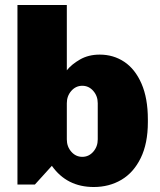

<svg xmlns="http://www.w3.org/2000/svg" viewBox="-20 -740 641 770"><path d="M573 -261V-250Q573 -165 544.5 -106.5Q516 -48 467 -19Q418 10 356 10Q248 10 188 -75L120 0H50V-720H248V-458Q267 -482 301 -501.5Q335 -521 380 -521Q435 -521 478.5 -492Q522 -463 547.5 -404.5Q573 -346 573 -261ZM248 -326V-181Q248 -152 266 -131.5Q284 -111 310 -111Q336 -111 354 -131.5Q372 -152 372 -181V-326Q372 -355 354 -375.5Q336 -396 310 -396Q284 -396 266 -375.5Q248 -355 248 -326Z"/></svg>

Font: Chivo Black
Style: Regular
Weight: 900
Designer: Hector Gatti
Foundry: Omnibus-Type
Version: Version 1.007